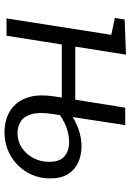

<svg xmlns="http://www.w3.org/2000/svg" viewBox="117 -688 580 854"><g transform="rotate(90 407.0 -261.0)"><path d="M567 9Q532 9 499.8 -2.8Q467.6 -14.6 443.8 -40.6Q419.9 -66.6 409.7 -108.3Q399.5 -150 408.5 -210L418.2 -274.7L436.2 -245.9H155.1L181.9 -272L138.9 0H61.9L138.2 -486.6L144.9 -463.8L59.9 -481.9L66.6 -525.4L223.2 -531.4L183.6 -282L165.5 -305.8H446.9L419.5 -281L458.8 -528H536.5L486.9 -204.7Q477.9 -145.4 488 -111.1Q498.2 -76.8 520.8 -62.9Q543.4 -48.9 571.7 -48.9Q608.3 -48.9 637.1 -68Q665.9 -87.2 682.9 -119.3Q699.8 -151.4 699.8 -189.4Q699.8 -237.6 674.9 -258.1Q649.9 -278.6 612.3 -278.6Q579 -278.6 544 -265.3Q509.1 -252 475.5 -225.3L476.8 -279.5Q518.8 -307.8 555.8 -320.6Q592.7 -333.5 630.4 -333.5Q670.8 -333.5 702.9 -318.8Q735.1 -304.1 754.3 -273.6Q773.5 -243.1 773.5 -194.4Q773.5 -136.7 745.6 -90.3Q717.8 -44 671.3 -17.5Q624.7 9 567 9Z"/></g></svg>

Font: Bitter Thin
Style: Italic
Weight: 100
Italic angle: -9°
Designer: Sol Matas, and Bitter project Authors
Foundry: Sol Matas
Version: Version 2.002